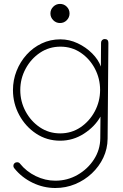

<svg xmlns="http://www.w3.org/2000/svg" viewBox="-20 -692 614 961"><path d="M232.4 -624.5Q232.4 -644.5 246.6 -658.4Q260.7 -672.4 280.3 -672.4Q300.3 -672.4 314.2 -658.4Q328.1 -644.5 328.1 -624.5Q328.1 -605 314.2 -590.8Q300.3 -576.7 280.3 -576.7Q260.7 -576.7 246.6 -590.8Q232.4 -605 232.4 -624.5ZM282.2 -495.1Q327.1 -495.1 368.9 -475.3Q410.6 -455.6 441.4 -424.6Q472.2 -393.6 484.9 -358.9L485.8 -478Q485.8 -485.8 491 -491.2Q496.1 -496.6 503.9 -496.6Q522.5 -496.6 522.5 -477.5L518.6 2.4Q518.1 52.7 497.1 97.2Q476.1 141.6 439.7 175.8Q403.3 210 356.4 229.5Q309.6 249 256.8 249Q197.8 249 143.1 222.7Q88.4 196.3 51.3 149.9Q46.9 144.5 46.9 138.2Q46.9 130.4 52.2 125.2Q57.6 120.1 65.4 120.1Q75.2 120.1 80.1 127Q111.8 166.5 159.2 189.5Q206.5 212.4 256.8 212.4Q317.4 212.4 368.4 183.1Q419.4 153.8 450.4 105.7Q481.4 57.6 481.9 0.5L482.9 -108.4Q454.6 -58.1 400.1 -22.9Q345.7 12.2 281.2 12.2Q214.4 12.2 160.9 -23.2Q107.4 -58.6 76.2 -116.5Q44.9 -174.3 44.9 -241.2Q44.9 -291.5 63 -337.2Q81.1 -382.8 113.3 -418.5Q145.5 -454.1 188.7 -474.6Q231.9 -495.1 282.2 -495.1ZM481 -241.7Q481 -298.8 455.1 -348.1Q429.2 -397.5 384.3 -428Q339.4 -458.5 282.7 -458.5Q225.6 -458.5 180.2 -428Q134.8 -397.5 108.2 -347.9Q81.5 -298.3 81.5 -241.2Q81.5 -184.1 107.9 -134.8Q134.3 -85.4 179.4 -54.9Q224.6 -24.4 281.2 -24.4Q337.9 -24.4 383.1 -54.9Q428.2 -85.4 454.6 -135Q481 -184.6 481 -241.7Z"/></svg>

Font: Manjari Thin
Style: Regular
Weight: 100
Designer: Santhosh Thottingal <santhosh.thottingal@gmail.com>
Version: Version 2.000